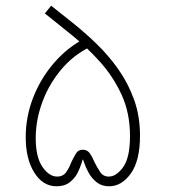

<svg xmlns="http://www.w3.org/2000/svg" viewBox="-20 -652 606 672"><path d="M178 0Q130 0 100 -48Q70 -96 70 -172Q70 -244 96.5 -311.5Q123 -379 170.5 -433.5Q218 -488 280 -519L316 -497Q249 -470 202 -417.5Q155 -365 130 -299.5Q105 -234 105 -169Q105 -102 128.5 -68Q152 -34 180 -34Q201 -34 212 -50Q223 -66 230 -85Q238 -102 246 -115Q254 -128 270 -128Q286 -128 295 -114.5Q304 -101 311 -84Q320 -66 330.5 -50Q341 -34 361 -34Q387 -34 411 -67Q435 -100 435 -176Q435 -256 406 -319.5Q377 -383 331 -434.5Q285 -486 233.5 -527.5Q182 -569 137 -605L159 -632Q193 -605 234.5 -572Q276 -539 317.5 -499Q359 -459 393.5 -410.5Q428 -362 449 -304Q470 -246 470 -177Q470 -90 438 -45Q406 0 362 0Q336 0 318.5 -14Q301 -28 290.5 -47Q280 -66 275.5 -80Q271 -94 270 -94Q269 -94 265 -80Q261 -66 251.5 -47Q242 -28 224 -14Q206 0 178 0Z"/></svg>

Font: TitilliumWeb ExtraLight
Style: Regular
Weight: 400
Designer: Mohamed Gaber, Accademia di Belle Arti di Urbino and others
Foundry: Kief Type Foundry, Accademia di Belle Arti di Urbino and others
Version: Version 3.000; ttfautohint (v1.8.2)